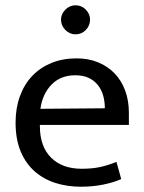

<svg xmlns="http://www.w3.org/2000/svg" viewBox="-20 -698 544 727"><path d="M468 -225H131V-221Q131 -143 173.5 -101Q216 -59 289 -59Q327 -59 356.5 -65Q386 -71 421 -85L439 -20Q410 -7 370.5 1Q331 9 286 9Q235 9 190.5 -5Q146 -19 112 -48.5Q78 -78 58.5 -124Q39 -170 39 -234Q39 -289 55.5 -334Q72 -379 102 -410.5Q132 -442 174.5 -459.5Q217 -477 270 -477Q315 -477 351.5 -462Q388 -447 414 -420Q440 -393 454 -355Q468 -317 468 -271ZM377 -288Q377 -314 370.5 -336.5Q364 -359 350.5 -376Q337 -393 316 -403Q295 -413 265 -413Q210 -413 175.5 -378Q141 -343 133 -286ZM211 -624Q211 -645 227.5 -661.5Q244 -678 266 -678Q289 -678 305 -661.5Q321 -645 321 -624Q321 -601 305 -584.5Q289 -568 266 -568Q244 -568 227.5 -584.5Q211 -601 211 -624Z"/></svg>

Font: Mukta Vaani
Style: Regular
Weight: 400
Designer: Noopur Datye, Girish Dalvi, Yashodeep Gholap, Pallavi Karambelkar
Foundry: Ek Type
Version: Version 2.538;PS 1.000;hotconv 16.6.51;makeotf.lib2.5.65220;